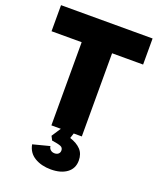

<svg xmlns="http://www.w3.org/2000/svg" viewBox="-175 -836 1002 1204"><g transform="rotate(20 325.5 -234.0)"><path d="M221 -555H20V-729H631V-555H424V0H370L359 34Q406 49 432 76.5Q458 104 458 149Q458 202 418 231.5Q378 261 311 261Q248 261 203 234Q158 207 148 153L260 124Q261 139 272 148.5Q283 158 299 158Q315 158 324.5 149.5Q334 141 334 127Q334 108 317 101Q300 94 258 88L244 61L284 0H221Z"/></g></svg>

Font: Mona Sans Black
Style: Regular
Weight: 900
Designer: Deni Anggara
Foundry: GitHub
Version: Version 2.000